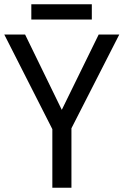

<svg xmlns="http://www.w3.org/2000/svg" viewBox="-20 -875 576 895"><path d="M268 -363 440 -714H536L313 -277V0H224V-273L0 -714H97ZM408 -855V-784H126V-855Z"/></svg>

Font: Noto Sans Display
Style: Regular
Weight: 400
Designer: Monotype Design Team
Foundry: Monotype Imaging Inc.
Version: Version 2.003